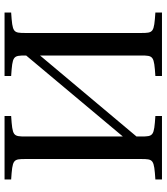

<svg xmlns="http://www.w3.org/2000/svg" viewBox="36 -768 732 844"><g transform="rotate(-90 402.0 -346.0)"><path d="M35 0H314V-29C226 -35 224 -37 224 -93V-112L580 -536V-93C580 -37 578 -35 490 -29V0H769V-29C681 -35 679 -37 679 -93V-599C679 -655 681 -657 769 -663V-692H490V-663C578 -657 580 -655 580 -599V-597L224 -172V-599C224 -655 226 -657 314 -663V-692H35V-663C123 -657 125 -655 125 -599V-93C125 -37 123 -35 35 -29Z"/></g></svg>

Font: Lingua Franca
Style: Regular
Weight: 400
Version: Version 1.19